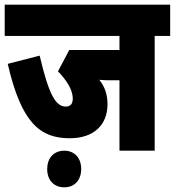

<svg xmlns="http://www.w3.org/2000/svg" viewBox="-20 -642 745 818"><path d="M639 -489H705V-622H0V-489H489V-429H275L227 -338C262 -302 290 -261 290 -222C290 -199 280 -188 260 -188C217 -188 188 -239 149 -405L13 -370C71 -117 152 -53 277 -53C379 -53 438 -109 438 -198C438 -239 427 -272 403 -302C421 -300 439 -300 451 -300H489V0H639ZM181 78C181 124 208 156 254 156C299 156 326 124 326 78C326 33 299 0 254 0C208 0 181 33 181 78Z"/></svg>

Font: Noto Sans ExtraCondensed Black
Style: Italic
Weight: 900
Width: 2
Italic angle: -12°
Designer: Monotype Design Team
Foundry: Monotype Imaging Inc.
Version: Version 2.013